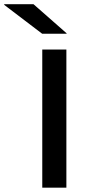

<svg xmlns="http://www.w3.org/2000/svg" viewBox="-102 -868 421 888"><path d="M205 0H93.5V-639H205ZM53 -848.5 206 -714V-712H93L-82.5 -845.5V-848.5Z"/></svg>

Font: Anek Latin Expanded Medium
Style: Regular
Weight: 500
Width: 7
Designer: Yesha Goshar
Foundry: Ek Type
Version: Version 1.003